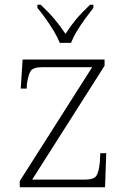

<svg xmlns="http://www.w3.org/2000/svg" viewBox="-20 -786 534 806"><path d="M63 0V-26L367 -504H159Q120 -504 109.5 -489Q99 -474 93 -433L92 -414H67L75 -536H419V-510L115 -32H336Q374 -32 384.5 -48Q395 -64 399 -104L401 -143H426L421 0ZM231 -606Q222 -629 206 -655.5Q190 -682 171.5 -708Q153 -734 137 -753V-766H151Q186 -733 209 -705.5Q232 -678 255 -644Q277 -678 300 -705.5Q323 -733 358 -766H372V-753Q357 -734 338 -708Q319 -682 303 -655.5Q287 -629 278 -606Z"/></svg>

Font: Noto Serif Malayalam ExtraLight
Style: Regular
Weight: 200
Designer: Indian type Foundry, Jelle Bosma, Monotype Design Team
Foundry: Monotype Imaging Inc.
Version: Version 2.104; ttfautohint (v1.8.4.7-5d5b)